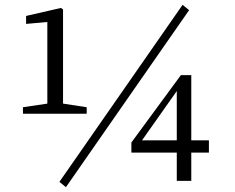

<svg xmlns="http://www.w3.org/2000/svg" viewBox="-20 -749 975 795"><path d="M339 -278V-305L241 -320V-710L232 -716L88 -683V-650L176 -658V-320L75 -305V-278ZM736 -729 226 4 253 26 763 -707ZM568 -168 712 -372V-168ZM845 -168H772V-438H729L524 -159V-117H712V0H772V-117H845Z"/></svg>

Font: Source Han Serif K
Style: Regular
Weight: 400
Designer: Ryoko NISHIZUKA 西塚涼子 (kana & ideographs); Frank Grießhammer (Latin, Greek & Cyrillic); Wenlong ZHANG 张文龙 (bopomofo); San
Foundry: Adobe Systems Incorporated
Version: Version 1.001;PS 1.001;hotconv 16.6.54;makeotf.lib2.5.65590